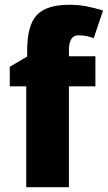

<svg xmlns="http://www.w3.org/2000/svg" viewBox="-20 -785 452 805"><path d="M380 -423H269V0H90V-423H21V-505L94 -548V-574Q94 -680 135 -722.5Q176 -765 270 -765Q310 -765 343 -758.5Q376 -752 412 -741L373 -625Q360 -630 344 -633.5Q328 -637 309 -637Q269 -637 269 -574V-549H380Z"/></svg>

Font: Noto Sans Disp ExtBd
Style: Regular
Weight: 800
Designer: Monotype Design Team
Foundry: Monotype Imaging Inc.
Version: Version 2.000;GOOG;noto-source:20170915:90ef993387c0; ttfaut